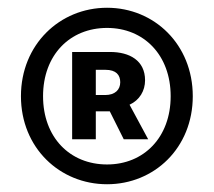

<svg xmlns="http://www.w3.org/2000/svg" viewBox="-20 -831 552 495"><path d="M256 -356C378 -356 477 -450 477 -583C477 -716 378 -811 256 -811C134 -811 34 -716 34 -583C34 -450 134 -356 256 -356ZM256 -407C160 -407 91 -477 91 -583C91 -689 160 -759 256 -759C351 -759 420 -689 420 -583C420 -477 351 -407 256 -407ZM166 -472H227V-544H263L299 -472H362L314 -561C340 -573 354 -597 354 -624C354 -675 314 -697 264 -697H166ZM227 -586V-651H252C279 -651 290 -638 290 -619C290 -600 277 -586 251 -586Z"/></svg>

Font: Source Han Sans Old Style Bold
Style: Regular
Weight: 700
Designer: Ryoko NISHIZUKA (kana & ideographs); Paul D. Hunt (Latin, Greek & Cyrillic); Wenlong ZHANG (bopomofo); Sandoll Communica
Foundry: Adobe Systems Incorporated
Version: Version 1.004;PS 1.004;hotconv 1.0.81;makeotf.lib2.5.63406